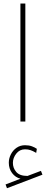

<svg xmlns="http://www.w3.org/2000/svg" viewBox="-20 -669 254 1057"><path d="M92.4 0H119.5V-649.4H92.4ZM18.4 367.2 213.7 292.7 205.4 271.6 131.4 299.6Q88.2 299.6 69.4 277.6Q50.6 255.5 51 227Q51 200.4 69.6 176.7Q88.2 153 117.6 153Q134.7 153 148 157.6Q161.3 162.2 174.6 170Q175.6 170.5 176.9 171.4Q178.3 172.3 179.2 172.8L182.9 150.3Q171.9 142.5 155.8 136.5Q139.7 130.5 117.6 130.5Q91.5 130.5 71.2 144.5Q51 158.5 39.8 180.8Q28.5 203.1 28.5 227Q28.5 259.7 46.6 283.8Q64.8 307.9 92.8 314.8L10.6 346.5Z"/></svg>

Font: Arad-FD-VF Thin
Style: Regular
Weight: 100
Designer: Mohammad Darvishi
Version: Version 1.010;September 21, 2024;FontCreator 15.0.0.2992 64-